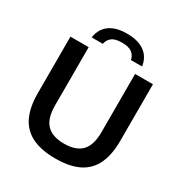

<svg xmlns="http://www.w3.org/2000/svg" viewBox="-213 -1104 1209 1272"><g transform="rotate(30 391.0 -468.0)"><path d="M392.5 9.5Q282 9.5 212 -25.5Q142 -60.5 108.8 -131Q75.5 -201.5 75.5 -307.5V-740H215V-294.5Q215 -195 258.8 -149.8Q302.5 -104.5 392.5 -104.5Q482.5 -104.5 526.2 -149.8Q570 -195 570 -294.5V-740H706.5V-307.5Q706.5 -201.5 673.5 -131Q640.5 -60.5 571 -25.5Q501.5 9.5 392.5 9.5ZM200 -806Q205 -846.5 227 -878Q249 -909.5 289.8 -927.2Q330.5 -945 392 -945Q453.5 -945 494.5 -927Q535.5 -909 557.8 -877.8Q580 -846.5 585 -806H500Q493.5 -839 468.8 -857.8Q444 -876.5 392 -876.5Q340 -876.5 315.8 -857.8Q291.5 -839 285 -806Z"/></g></svg>

Font: Encode Sans SemiExpanded SemiBold
Style: Regular
Weight: 600
Width: 6
Designer: Multiple Designers
Foundry: Impallari Type
Version: Version 3.002